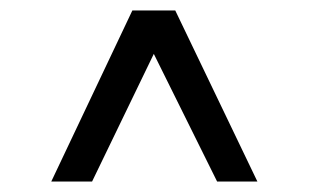

<svg xmlns="http://www.w3.org/2000/svg" viewBox="-20 -720 591 367"><path d="M274 -617 156 -373H78L233 -700H315L472 -373H395Z"/></svg>

Font: Oak Sans
Style: Regular
Weight: 400
Designer: Erik Kennedy, Walven
Foundry: Erik Kennedy, Walven
Version: Version 1.000